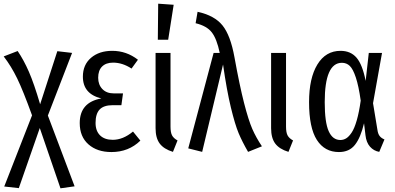

<svg xmlns="http://www.w3.org/2000/svg" viewBox="-24 -813 2144 1042"><path d="M235.8 -186 380.9 198.2 304.2 209 191.9 -118.2 78.1 208 -1 199.2 149.9 -187Q101.6 -320.8 69.3 -387.2Q37.1 -453.6 -3.9 -506.8L71.8 -536.1Q105 -487.3 132.8 -423.6Q160.6 -359.9 193.8 -247.1L287.1 -535.2L367.2 -525.9Z M585 -537.1Q662.6 -537.1 724.6 -488.8L689.9 -440.9Q640.6 -473.1 589.8 -473.1Q551.3 -473.1 530 -451.9Q508.8 -430.7 508.8 -391.1Q508.8 -353.5 531.5 -329.8Q554.2 -306.2 592.8 -306.2H643.6L634.8 -242.2H587.9Q539.1 -242.2 516.8 -218.8Q494.6 -195.3 494.6 -146Q494.6 -102.5 519 -78.4Q543.5 -54.2 587.9 -54.2Q644 -54.2 697.8 -99.1L737.8 -49.8Q674.3 12.2 580.6 12.2Q503.4 12.2 456.1 -29.5Q408.7 -71.3 408.7 -145Q408.7 -257.8 525.9 -278.8Q425.8 -303.2 425.8 -397Q425.8 -461.4 470 -499.3Q514.2 -537.1 585 -537.1Z M834.5 -793 918.5 -787.1 888.7 -597.2H832.5ZM901.4 -525.9V-126Q901.4 -94.2 909.7 -78.4Q918 -62.5 939.5 -50.8L914.6 11.2Q865.2 -3.9 842.8 -33.9Q820.3 -64 820.3 -117.2V-525.9Z M1048.3 -749Q1140.1 -729 1183.6 -675Q1227.1 -621.1 1248.5 -502Q1276.4 -348.1 1300.5 -254.2Q1324.7 -160.2 1345.2 -113.3Q1365.7 -66.4 1397.5 -19L1322.3 11.2Q1290.5 -43.9 1271 -90.3Q1251.5 -136.7 1229 -229.7Q1206.5 -322.8 1186.5 -462.9L1073.2 11.2L997.6 -7.8L1135.3 -525.9H1168.5Q1152.8 -601.6 1125.7 -637Q1098.6 -672.4 1037.6 -687Z M1528.3 -525.9V-126Q1528.3 -94.2 1536.6 -78.4Q1544.9 -62.5 1566.4 -50.8L1541.5 11.2Q1492.2 -3.9 1469.7 -33.9Q1447.3 -64 1447.3 -117.2V-525.9Z M1824.2 -537.1Q1878.9 -537.1 1910.9 -500Q1942.9 -462.9 1960.4 -374L1977.5 -525.9H2049.3L2000.5 -252.9L2024.4 -107.9Q2027.3 -86.9 2036.1 -75.2Q2044.9 -63.5 2062.5 -56.2L2034.2 11.2Q2004.4 5.9 1984.1 -16.8Q1963.9 -39.6 1959.5 -79.1L1951.7 -144Q1933.1 -65.9 1902.3 -26.9Q1871.6 12.2 1815.4 12.2Q1737.8 12.2 1695.6 -53.7Q1653.3 -119.6 1653.3 -258.8Q1653.3 -389.2 1698.5 -463.1Q1743.7 -537.1 1824.2 -537.1ZM1831.5 -472.2Q1738.3 -472.2 1738.3 -258.8Q1738.3 -148.9 1759.8 -101.1Q1781.2 -53.2 1823.2 -53.2Q1840.3 -53.2 1855 -62.3Q1869.6 -71.3 1884.5 -93.5Q1899.4 -115.7 1912.1 -159.7Q1924.8 -203.6 1933.6 -267.1Q1922.4 -346.7 1907.2 -392.3Q1892.1 -438 1874.5 -455.1Q1856.9 -472.2 1831.5 -472.2Z"/></svg>

Font: Fira Sans Compressed Book
Style: Regular
Weight: 350
Width: 1
Designer: Carrois Corporate & Edenspiekermann AG
Foundry: Carrois Corporate GbR & Edenspiekermann AG
Version: Version 4.203;PS 004.203;hotconv 1.0.88;makeotf.lib2.5.64775